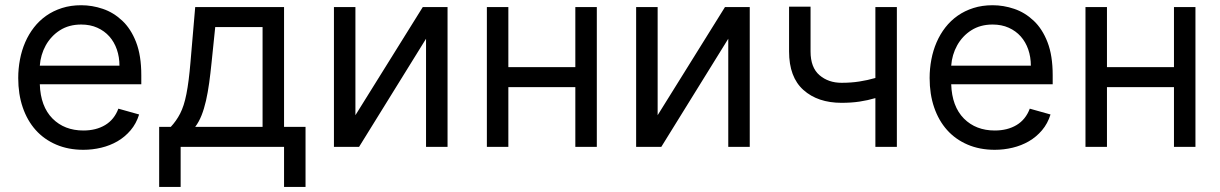

<svg xmlns="http://www.w3.org/2000/svg" viewBox="-20 -573 4760 749"><path d="M51.1 -268.5Q51.1 -305.4 57.9 -340.9Q64.6 -376.4 78.3 -408Q92 -439.6 112.6 -466.1Q133.2 -492.5 160.5 -511.7Q187.9 -530.9 221.9 -541.7Q256 -552.6 296.9 -552.6Q339.5 -552.6 381 -538.5Q422.6 -524.5 456.7 -492.5Q490.8 -460.6 511 -408.4Q531.2 -356.2 531.2 -279.8V-244.3H135.3Q138.1 -157.7 185 -110.4Q231.5 -63.9 305.4 -63.9Q354.8 -63.9 390.3 -85.2Q425.8 -106.5 441.8 -149.1L522.7 -126.4Q511.7 -90.9 489.5 -64.8Q467.3 -38.7 438.2 -21.8Q409.1 -5 374.8 3.2Q340.6 11.4 305.4 11.4Q246.4 11.4 199.2 -8.9Q152 -29.1 119.1 -65.9Q86.3 -102.6 68.7 -154.1Q51.1 -205.6 51.1 -268.5ZM135.3 -316.8H446Q446 -350.5 435.9 -379.8Q425.8 -409.1 406.6 -430.8Q387.4 -452.4 359.7 -464.8Q332 -477.3 296.9 -477.3Q248.9 -477.3 213.8 -454.9Q196.4 -443.9 182.4 -428.8Q168.3 -413.7 158.4 -395.8Q148.4 -377.8 142.6 -357.8Q136.7 -337.7 135.3 -316.8Z M600.9 156.2V-78.1H646.3Q656.6 -89.1 665.8 -102.1Q675.1 -115.1 682.9 -130.3Q690.3 -144.9 696.4 -163.5Q702.4 -182.2 707.2 -206.3Q712 -230.5 715.9 -261Q719.8 -291.5 723 -329.5L741.5 -545.5H1088.1V-78.1H1171.9V156.2H1088.1V0H684.7V156.2ZM1004.3 -78.1V-467.3H819.6L805.4 -329.5Q801.1 -286.9 796 -249.5Q790.8 -212 783.6 -180.2Q776.3 -148.4 766.2 -122.9Q756 -97.3 741.5 -78.1Z M1282.7 -545.5H1366.5V-123.6L1629.3 -545.5H1725.9V0H1642V-421.9L1380.7 0H1282.7Z M1879.3 0V-545.5H1963.1V-311.1H2224.4V-545.5H2308.2V0H2224.4V-233H1963.1V0Z M2461.6 -545.5H2545.5V-123.6L2808.2 -545.5H2904.8V0H2821V-421.9L2559.7 0H2461.6Z M3142 -546.9V-372.2Q3142 -309.7 3176.8 -279.8Q3211.6 -250 3262.8 -250Q3300.4 -250 3332.2 -255Q3364 -259.9 3394.9 -268.8V-545.5H3478.7V0H3394.9V-190.3Q3365.1 -181.5 3333.3 -176.7Q3301.5 -171.9 3262.8 -171.9Q3170.5 -171.9 3114.3 -221.9Q3058.2 -272 3058.2 -372.2V-546.9Z M3606.5 -268.5Q3606.5 -305.4 3613.3 -340.9Q3620 -376.4 3633.7 -408Q3647.4 -439.6 3668 -466.1Q3688.6 -492.5 3715.9 -511.7Q3743.3 -530.9 3777.3 -541.7Q3811.4 -552.6 3852.3 -552.6Q3894.9 -552.6 3936.4 -538.5Q3978 -524.5 4012.1 -492.5Q4046.2 -460.6 4066.4 -408.4Q4086.6 -356.2 4086.6 -279.8V-244.3H3690.7Q3693.5 -157.7 3740.4 -110.4Q3786.9 -63.9 3860.8 -63.9Q3910.2 -63.9 3945.7 -85.2Q3981.2 -106.5 3997.2 -149.1L4078.1 -126.4Q4067.1 -90.9 4044.9 -64.8Q4022.7 -38.7 3993.6 -21.8Q3964.5 -5 3930.2 3.2Q3896 11.4 3860.8 11.4Q3801.8 11.4 3754.6 -8.9Q3707.4 -29.1 3674.5 -65.9Q3641.7 -102.6 3624.1 -154.1Q3606.5 -205.6 3606.5 -268.5ZM3690.7 -316.8H4001.4Q4001.4 -350.5 3991.3 -379.8Q3981.2 -409.1 3962 -430.8Q3942.8 -452.4 3915.1 -464.8Q3887.4 -477.3 3852.3 -477.3Q3804.3 -477.3 3769.2 -454.9Q3751.8 -443.9 3737.7 -428.8Q3723.7 -413.7 3713.8 -395.8Q3703.8 -377.8 3698 -357.8Q3692.1 -337.7 3690.7 -316.8Z M4214.5 0V-545.5H4298.3V-311.1H4559.7V-545.5H4643.5V0H4559.7V-233H4298.3V0Z"/></svg>

Font: Inter P
Style: Regular
Weight: 400
Designer: Rasmus Andersson
Foundry: rsms
Version: Version 3.018;git-588b23468